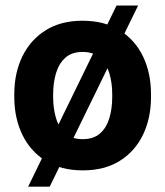

<svg xmlns="http://www.w3.org/2000/svg" viewBox="-20 -614 605 703"><path d="M162 69.4H83L406.7 -593.8H485.7ZM32.3 -268.9Q32.3 -346.2 61.6 -406.9Q90.9 -467.6 146.7 -502.8Q202.4 -538.1 282 -538.1Q362.6 -538.1 418.7 -502.8Q474.8 -467.6 503.9 -406.9Q532.9 -346.2 532.9 -268.9V-258.9Q532.9 -182.1 503.9 -121.2Q474.8 -60.3 418.9 -25.2Q363.1 9.8 283 9.8Q202.9 9.8 146.9 -25.2Q90.9 -60.3 61.6 -121.2Q32.3 -182.1 32.3 -258.9ZM174.6 -258.9Q174.6 -216.3 185.2 -181.1Q195.8 -145.9 219.5 -125.2Q243.3 -104.5 283 -104.5Q322.3 -104.5 346 -125.2Q369.7 -145.9 380.3 -181.1Q390.9 -216.3 390.9 -258.9V-268.9Q390.9 -310.9 380.3 -346.1Q369.7 -381.3 345.9 -402.6Q322.1 -423.8 282 -423.8Q243 -423.8 219.3 -402.6Q195.6 -381.3 185.1 -346.1Q174.6 -310.9 174.6 -268.9Z"/></svg>

Font: Heebo
Style: Regular
Weight: 400
Designer: Oded Ezer
Foundry: Ezer Type House
Version: Version 3.100